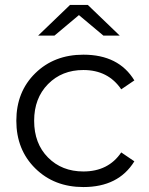

<svg xmlns="http://www.w3.org/2000/svg" viewBox="-20 -751 603 776"><path d="M299 -690 200 -607H134L263 -731H335L464 -607H398ZM317 -58Q418 -58 470 -135L523 -99Q459 5 317 5Q199 5 122.5 -70.5Q46 -146 46 -263Q46 -380 122.5 -455Q199 -530 317 -530Q460 -530 523 -426L470 -390Q417 -468 317 -468Q230 -468 174 -411Q118 -354 118 -263Q118 -171 174 -114.5Q230 -58 317 -58Z"/></svg>

Font: Montserrat Alternates
Style: Regular
Weight: 400
Designer: Julieta Ulanovsky
Foundry: Julieta Ulanovsky
Version: Version 7.200;PS 007.200;hotconv 1.0.88;makeotf.lib2.5.64775